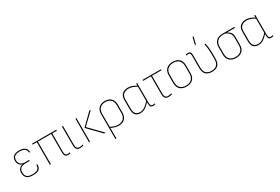

<svg xmlns="http://www.w3.org/2000/svg" viewBox="96 -1943 4928 3376"><g transform="rotate(-30 2559.5 -255.0)"><path d="M233 11Q148 11 110 -24.5Q72 -60 72 -131Q72 -182 99.5 -211.5Q127 -241 168 -248V-249Q128 -260 105.5 -290Q83 -320 83 -369Q83 -429 122 -459.5Q161 -490 236 -490Q310 -490 351 -459.5Q392 -429 391 -373Q391 -369 387 -369H373Q370 -369 370 -373Q371 -422 334.5 -446Q298 -470 236 -470Q170 -470 137 -445Q104 -420 104 -366Q104 -315 136 -286Q168 -257 223 -257H304Q308 -257 308 -253V-241Q308 -237 304 -237H221Q161 -237 127 -211Q93 -185 93 -130Q93 -68 125 -38.5Q157 -9 234 -9Q309 -9 341.5 -34Q374 -59 374 -116Q374 -119 378 -119H392Q395 -119 395 -115Q396 -51 360 -20Q324 11 233 11Z M944 11Q920 11 903.5 1Q887 -9 879.5 -31.5Q872 -54 872 -91V-459H602V-3Q602 0 598 0H584Q581 0 581 -3V-459H499Q495 -459 495 -462V-475Q495 -479 499 -479H984Q988 -479 988 -475V-462Q988 -459 984 -459H893V-90Q893 -47 905.5 -28Q918 -9 946 -9Q957 -9 968 -10.5Q979 -12 990 -16Q994 -18 994 -13V1Q994 3 990 5Q983 7 970.5 9Q958 11 944 11Z M1185 11Q1157 11 1138 0Q1119 -11 1110 -35.5Q1101 -60 1101 -98V-475Q1101 -479 1104 -479H1118Q1122 -479 1122 -475V-99Q1122 -49 1138.5 -29Q1155 -9 1187 -9Q1205 -9 1222.5 -11.5Q1240 -14 1254 -19Q1259 -20 1259 -16V-2Q1259 1 1254 2Q1244 5 1224.5 8Q1205 11 1185 11Z M1685 0Q1682 0 1681 -2L1435 -254Q1432 -257 1435 -261L1656 -477Q1658 -479 1661 -479H1681Q1687 -479 1683 -474L1460 -259L1708 -5Q1709 -3 1708 -1.5Q1707 0 1705 0ZM1378 0Q1375 0 1375 -3V-475Q1375 -479 1378 -479H1392Q1396 -479 1396 -475V-3Q1396 0 1392 0Z M1808 185Q1805 185 1805 182V-321Q1805 -400 1850.5 -445Q1896 -490 1974 -490Q2054 -490 2099.5 -446Q2145 -402 2145 -321V-159Q2145 -79 2100.5 -34Q2056 11 1977 11Q1942 11 1900.5 -1Q1859 -13 1816 -34V-56Q1858 -35 1897.5 -22Q1937 -9 1976 -9Q2045 -9 2084.5 -49Q2124 -89 2124 -158V-317Q2124 -391 2084 -430Q2044 -469 1974 -469Q1906 -469 1866 -430Q1826 -391 1826 -317V182Q1826 185 1822 185Z M2421 11Q2351 11 2317.5 -26.5Q2284 -64 2284 -145V-327Q2284 -416 2328.5 -453Q2373 -490 2446 -490Q2496 -490 2538 -472Q2580 -454 2615 -431V-409Q2569 -440 2527.5 -454.5Q2486 -469 2446 -469Q2386 -469 2345.5 -437.5Q2305 -406 2305 -327V-145Q2305 -74 2334 -41.5Q2363 -9 2423 -9Q2470 -9 2516 -40.5Q2562 -72 2614 -132V-106Q2581 -68 2549.5 -42Q2518 -16 2486.5 -2.5Q2455 11 2421 11ZM2672 11Q2637 11 2623 -11Q2609 -33 2609 -84V-108L2608 -116V-419L2609 -426V-475Q2609 -479 2612 -479H2626Q2629 -479 2629 -475V-86Q2629 -46 2639 -27.5Q2649 -9 2674 -9Q2682 -9 2693 -9.5Q2704 -10 2714 -15Q2717 -17 2717 -12V2Q2717 4 2714 6Q2707 8 2694.5 9.5Q2682 11 2672 11Z M2984 11Q2955 11 2936 -0.5Q2917 -12 2907.5 -36.5Q2898 -61 2898 -99V-459H2741Q2738 -459 2738 -462V-475Q2738 -479 2741 -479H3108Q3111 -479 3111 -475V-462Q3111 -459 3108 -459H2919V-99Q2919 -49 2936.5 -29Q2954 -9 2985 -9Q3005 -9 3023 -12.5Q3041 -16 3055 -20Q3059 -22 3059 -18L3060 -3Q3060 0 3055 1Q3045 4 3026 7.5Q3007 11 2984 11Z M3353 11Q3270 11 3223.5 -33.5Q3177 -78 3177 -160V-319Q3177 -400 3224 -445Q3271 -490 3353 -490Q3437 -490 3483 -445.5Q3529 -401 3529 -319V-160Q3529 -79 3482.5 -34Q3436 11 3353 11ZM3353 -9Q3427 -9 3467.5 -49Q3508 -89 3508 -164V-315Q3508 -390 3467.5 -429.5Q3427 -469 3353 -469Q3280 -469 3239 -429.5Q3198 -390 3198 -315V-164Q3198 -89 3239 -49Q3280 -9 3353 -9Z M3871 11Q3791 11 3748 -31Q3705 -73 3705 -161V-393Q3705 -432 3697 -451Q3689 -470 3663 -470Q3654 -470 3642.5 -468Q3631 -466 3621 -464Q3617 -463 3617 -466V-480Q3617 -484 3621 -485Q3629 -487 3641 -488.5Q3653 -490 3664 -490Q3699 -490 3712.5 -470Q3726 -450 3726 -399V-159Q3726 -82 3764 -45.5Q3802 -9 3871 -9Q3941 -9 3978.5 -46Q4016 -83 4016 -160V-263Q4016 -326 4010 -379.5Q4004 -433 3994 -475Q3993 -479 3996 -479H4010Q4014 -479 4015 -475Q4025 -435 4031 -381.5Q4037 -328 4037 -266V-161Q4037 -73 3994.5 -31Q3952 11 3871 11ZM3845 -546Q3842 -546 3843 -550L3877 -692Q3878 -695 3881 -695H3895Q3899 -695 3898 -691L3862 -549Q3861 -546 3858 -546Z M4358 11Q4275 11 4229 -33.5Q4183 -78 4183 -159V-307Q4183 -388 4229.5 -433.5Q4276 -479 4357 -479H4598Q4602 -479 4602 -475V-461Q4602 -458 4598 -458L4442 -459V-458Q4475 -442 4503 -411Q4531 -380 4531 -321V-159Q4531 -78 4485.5 -33.5Q4440 11 4358 11ZM4358 -9Q4430 -9 4470 -48.5Q4510 -88 4510 -162V-318Q4510 -360 4493.5 -387.5Q4477 -415 4451.5 -432.5Q4426 -450 4401 -459H4357Q4286 -459 4245 -419Q4204 -379 4204 -304V-162Q4204 -88 4245 -48.5Q4286 -9 4358 -9Z M4818 11Q4748 11 4714.5 -26.5Q4681 -64 4681 -145V-327Q4681 -416 4725.5 -453Q4770 -490 4843 -490Q4893 -490 4935 -472Q4977 -454 5012 -431V-409Q4966 -440 4924.5 -454.5Q4883 -469 4843 -469Q4783 -469 4742.5 -437.5Q4702 -406 4702 -327V-145Q4702 -74 4731 -41.5Q4760 -9 4820 -9Q4867 -9 4913 -40.5Q4959 -72 5011 -132V-106Q4978 -68 4946.5 -42Q4915 -16 4883.5 -2.5Q4852 11 4818 11ZM5069 11Q5034 11 5020 -11Q5006 -33 5006 -84V-108L5005 -116V-419L5006 -426V-475Q5006 -479 5009 -479H5023Q5026 -479 5026 -475V-86Q5026 -46 5036 -27.5Q5046 -9 5071 -9Q5079 -9 5090 -9.5Q5101 -10 5111 -15Q5114 -17 5114 -12V2Q5114 4 5111 6Q5104 8 5091.5 9.5Q5079 11 5069 11Z"/></g></svg>

Font: Sofia Sans Semi Condensed Thin
Style: Regular
Weight: 250
Version: Version 4.100